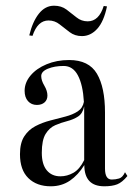

<svg xmlns="http://www.w3.org/2000/svg" viewBox="-20 -635 467 666"><path d="M156.2 11.2Q107.4 11.2 78.4 -17.1Q49.3 -45.4 49.3 -100.1Q49.3 -139.2 64.2 -162.1Q79.1 -185.1 103 -197.5Q127 -210 154.3 -217Q181.6 -224.1 207 -230.7Q232.4 -237.3 249.8 -248.8Q267.1 -260.3 271 -281.7Q267.6 -340.8 250.2 -373.5Q232.9 -406.2 200.7 -406.2Q169.4 -406.2 146.2 -396.7Q123 -387.2 123 -371.1Q123 -356 133.8 -337.9Q144.5 -319.8 144.5 -303.7Q144.5 -288.6 134.5 -279.8Q124.5 -271 107.9 -271Q88.9 -271 77.1 -284.2Q65.4 -297.4 65.4 -319.8Q65.4 -348.6 85.9 -373Q106.4 -397.5 141.6 -412.1Q176.8 -426.8 219.7 -426.8Q288.1 -426.8 316.2 -379.4Q344.2 -332 344.2 -245.1V-50.3Q344.2 -12.2 367.7 -12.2Q380.9 -12.2 393.1 -15.9Q405.3 -19.5 413.6 -37.6L421.9 -24.4Q403.8 -2.4 386.5 4.4Q369.1 11.2 341.8 11.2Q272.5 11.2 272.5 -62.5Q251.5 -28.3 222.7 -8.5Q193.8 11.2 156.2 11.2ZM189.5 -23.4Q212.9 -23.4 234.6 -35.6Q256.3 -47.9 272 -79.6V-250.5Q272 -258.3 272 -266.1Q266.6 -240.7 250.2 -230.5Q233.9 -220.2 212.9 -214.8Q191.9 -209.5 171.6 -200.7Q151.4 -191.9 138.2 -170.4Q125 -148.9 125 -105Q125 -64.9 142.3 -44.2Q159.7 -23.4 189.5 -23.4ZM264.2 -509.8Q239.7 -509.8 221.7 -523.4Q203.6 -537.1 186.8 -550.5Q169.9 -564 148.4 -564Q110.4 -564 92.8 -510.7L81.5 -512.2Q92.8 -559.6 114.7 -587.4Q136.7 -615.2 167.5 -615.2Q192.9 -615.2 210.7 -601.8Q228.5 -588.4 245.4 -574.7Q262.2 -561 284.2 -561Q323.2 -561 339.8 -614.3L351.1 -612.8Q340.3 -560.5 317.4 -535.2Q294.4 -509.8 264.2 -509.8Z"/></svg>

Font: Bacasime Antique
Style: Regular
Weight: 400
Designer: The DocRepair Project, Claus Eggers Sørensen
Foundry: Google
Version: Version 2.000